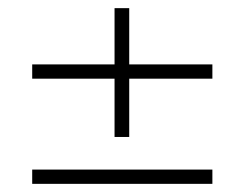

<svg xmlns="http://www.w3.org/2000/svg" viewBox="-20 -500 600 471"><path d="M297 -164H261V-307H59V-342H261V-480H297V-342H501V-307H297ZM501 -49H59V-84H501Z"/></svg>

Font: Storia Sans Thin
Style: Regular
Weight: 100
Designer: Accademia di Belle Arti di Urbino and others
Foundry: Accademia di Belle Arti di Urbino and others.
Version: Version 60.001;May 25, 2020;FontCreator 12.0.0.2522 64-bit